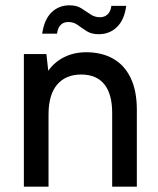

<svg xmlns="http://www.w3.org/2000/svg" viewBox="-20 -704 596 724"><path d="M70 0V-500H155L162 -437Q185 -470 222 -488.5Q259 -507 305 -507Q363 -507 406 -483Q449 -459 472.5 -410.5Q496 -362 496 -290V0H403V-278Q403 -349 373.5 -386Q344 -423 286 -423Q228 -423 195.5 -385Q163 -347 163 -272V0ZM139 -577Q147 -631 174.5 -657.5Q202 -684 242 -684Q269 -684 287 -672.5Q305 -661 321 -650Q337 -639 357 -639Q374 -639 385.5 -649.5Q397 -660 400 -682H456Q449 -629 421 -602Q393 -575 352 -575Q325 -575 307 -586.5Q289 -598 273.5 -609.5Q258 -621 238 -621Q201 -621 195 -577Z"/></svg>

Font: Envelope Sans Variable
Style: Regular
Weight: 500
Designer: Andreas Rasmussen / Norman Anderson
Foundry: mail.de GmbH
Version: Version 1.150